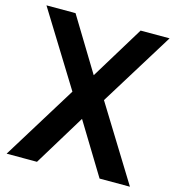

<svg xmlns="http://www.w3.org/2000/svg" viewBox="-115 -883 900 981"><g transform="rotate(15 335.5 -392.5)"><path d="M507.8 -784.7H661.1L418.9 -393.1L661.6 0H501L335.4 -271.5L169.9 0H9.3L252 -393.1L9.8 -784.7H163.6L335.4 -502.4Z"/></g></svg>

Font: Dhyana
Style: Bold
Weight: 700
Foundry: Vernon Adams
Version: Version 1.002; ttfautohint (v0.8.51-6076)